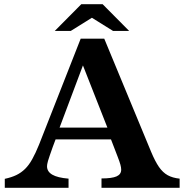

<svg xmlns="http://www.w3.org/2000/svg" viewBox="-20 -899 885 919"><path d="M369.1 -878.9H471.2L598.1 -751H521L419.9 -814L318.8 -751H242.2ZM366.2 -713.9H479L703.1 -172.9Q722.2 -127 740.7 -100.1Q759.3 -73.2 782.7 -60.3Q806.2 -47.4 839.8 -43.9V0H465.8V-44.9Q515.6 -44.9 537.8 -54.7Q560.1 -64.5 560.1 -86.9Q560.1 -96.7 556.4 -110.6Q552.7 -124.5 542 -151.9L511.2 -231.9H246.1L232.9 -196.8Q223.6 -170.4 218 -154.3Q212.4 -138.2 209.7 -128.7Q207 -119.1 206.1 -113.5Q205.1 -107.9 205.1 -103Q205.1 -77.6 230.2 -63Q255.4 -48.3 308.1 -43.9V0H2.9V-43Q34.7 -49.8 58.1 -61Q81.5 -72.3 100.1 -90.6Q118.7 -108.9 134.5 -137.5Q150.4 -166 167 -207ZM377 -585.9 265.1 -288.1H494.1Z"/></svg>

Font: BIZ UDPMincho
Style: Bold
Weight: 700
Designer: TypeBank Co., Ltd.
Foundry: Morisawa Inc.
Version: Version 1.06